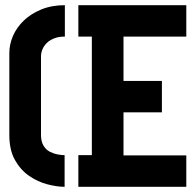

<svg xmlns="http://www.w3.org/2000/svg" viewBox="-20 -720 738 740"><path d="M282 0V-122H334V-579H282V-700H698V-579H456V-408H604V-287H456V-121H698V0ZM229 0Q200 0 163 -9.5Q126 -19 92.5 -42Q59 -65 37.5 -103.5Q16 -142 16 -199V-516Q16 -549 30 -581.5Q44 -614 71.5 -640.5Q99 -667 139 -683.5Q179 -700 230 -700V-579Q206 -579 188.5 -572Q171 -565 160 -554Q149 -543 143.5 -529.5Q138 -516 138 -503V-199Q138 -175 147.5 -159Q157 -143 171.5 -135.5Q186 -128 201.5 -125Q217 -122 229 -122Z"/></svg>

Font: Stick No Bills
Style: Bold
Weight: 700
Version: Version 2.000